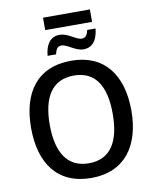

<svg xmlns="http://www.w3.org/2000/svg" viewBox="-107 -1097 952 1186"><g transform="rotate(-10 369.5 -503.5)"><path d="M246 -939H540V-1017H246ZM233 -780H286C293 -810 302 -828 328 -828C364 -828 408 -781 459 -781C519 -781 547 -827 554 -895H502C495 -866 485 -848 460 -848C423 -848 383 -895 327 -895C269 -895 239 -849 233 -780ZM684 -358C684 -580 579 -725 371 -725C156 -725 55 -579 55 -359C55 -138 156 10 370 10C579 10 684 -137 684 -358ZM172 -358C172 -529 233 -632 371 -632C508 -632 567 -529 567 -358C567 -187 508 -82 370 -82C233 -82 172 -187 172 -358Z"/></g></svg>

Font: Noto Sans Thai Medium
Style: Regular
Weight: 500
Designer: Monotype Design Team
Foundry: Monotype Imaging Inc.
Version: Version 1.901